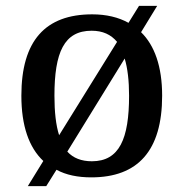

<svg xmlns="http://www.w3.org/2000/svg" viewBox="-20 -596 627 656"><path d="M128 -46 75 40H138L173 -16C206 2 246 10 292 10C451 10 534 -81 534 -269C534 -369 508 -441 462 -486L517 -576H455L419 -518C385 -537 343 -547 295 -547C135 -547 53 -457 53 -269C53 -166 79 -92 128 -46ZM380 -453 182 -134C171 -168 166 -214 166 -269C166 -417 199 -491 293 -491C331 -491 359 -478 380 -453ZM294 -45C258 -45 230 -56 210 -78L406 -396C416 -363 421 -320 421 -269C421 -122 388 -45 294 -45Z"/></svg>

Font: Noto Serif Yezidi Medium
Style: Regular
Weight: 500
Designer: Dalton Maag Ltd
Foundry: Dalton Maag Ltd
Version: Version 1.001